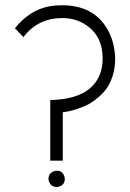

<svg xmlns="http://www.w3.org/2000/svg" viewBox="-20 -707 506 748"><path d="M38.1 -596.7Q94.7 -668 172.9 -682.6Q196.3 -686.5 221.7 -686.5Q343.8 -686.5 397.5 -594.7Q426.8 -544.9 428.7 -479.5Q428.7 -440.4 417.5 -407.2Q406.2 -374 388.2 -353Q370.1 -332 348.1 -315.9Q326.2 -299.8 304.7 -291.5Q283.2 -283.2 265.1 -277.8Q247.1 -272.5 236.3 -271.5L224.6 -269.5V-81.1H175.8V-317.4Q329.1 -320.3 368.2 -415Q379.9 -444.3 379.9 -479.5Q379.9 -566.4 315.4 -609.4Q275.4 -636.7 220.7 -636.7Q127 -635.7 71.3 -562.5ZM168.9 -9.8Q168.9 -32.2 190.4 -40Q196.3 -42 201.2 -42Q222.7 -42 230.5 -20.5Q232.4 -14.6 232.4 -9.8Q232.4 11.7 211.9 19.5Q206.1 21.5 201.2 21.5Q178.7 21.5 170.9 0Q168.9 -4.9 168.9 -9.8Z"/></svg>

Font: Post No Bills Colombo
Style: Regular
Weight: 400
Designer: Kosala Senevirathne, Siva Puranthara, Lasantha Premarathna, Tharique Azeez
Foundry: Mooniak
Version: Version 1.220 ; ttfautohint (v1.6)